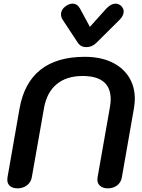

<svg xmlns="http://www.w3.org/2000/svg" viewBox="-20 -1021 777 1051"><path d="M20 -37Q20 -45 21 -50L87 -427Q112 -568 201.5 -639Q291 -710 444 -710Q528 -710 589.5 -681.5Q651 -653 684.5 -601Q718 -549 718 -480Q718 -457 713 -427L647 -50Q642 -22 621 -6Q600 10 570 10Q544 10 528.5 -3Q513 -16 513 -38Q513 -46 514 -50L581 -430Q586 -458 586 -477Q586 -605 432 -605Q344 -605 290 -560Q236 -515 221 -430L154 -50Q149 -23 127.5 -6.5Q106 10 76 10Q50 10 35 -2.5Q20 -15 20 -37ZM406 -787 323 -913Q314 -927 314 -942Q314 -970 342 -989Q360 -1001 377 -1001Q403 -1001 418 -974L472 -874L562 -974Q588 -1001 612 -1001Q629 -1001 643 -989Q657 -975 657 -958Q657 -935 635 -913L508 -787Q484 -763 453 -763Q422 -763 406 -787Z"/></svg>

Font: Kodchasan
Style: Bold Italic
Weight: 700
Italic angle: -10°
Version: Version 1.000; ttfautohint (v1.6)